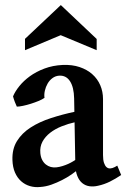

<svg xmlns="http://www.w3.org/2000/svg" viewBox="-20 -742 505 769"><path d="M367.2 -541 223.1 -601.1 80.1 -541V-586.4L223.6 -721.7L367.2 -585.9ZM32.2 -356Q40.5 -376 57.6 -397.2Q74.7 -418.5 99.9 -436.8Q125 -455.1 158.2 -467.5Q191.4 -480 231.4 -481.9Q269 -483.4 298.8 -473.4Q328.6 -463.4 349.6 -444.8Q370.6 -426.3 381.6 -400.6Q392.6 -375 392.6 -345.2V-121.1Q392.6 -101.6 396.5 -89.8Q400.4 -78.1 406.7 -72.5Q413.1 -66.9 421.6 -67.4Q430.2 -67.9 439.5 -72.8L449.7 -78.6L465.3 -41Q442.9 -25.9 420.2 -14.6Q397.5 -3.4 372.6 2Q354.5 6.3 338.1 3.9Q321.8 1.5 309.3 -8.8Q296.9 -19 289.6 -37.4Q282.2 -55.7 281.7 -82.5L276.9 -348.1Q275.9 -392.6 260.5 -416.5Q245.1 -440.4 217.3 -439Q202.1 -438 190.2 -429.2Q178.2 -420.4 170.7 -407.2Q163.1 -394 159.7 -378.9Q156.2 -363.8 158.2 -350.1Q149.4 -343.8 134.5 -337.6Q119.6 -331.5 103.5 -326.4Q87.4 -321.3 72 -318.1Q56.6 -314.9 47.4 -314.9Q43.9 -321.8 39.3 -334Q34.7 -346.2 32.2 -356ZM281.7 -252.9Q253.4 -246.6 227.1 -236.1Q200.7 -225.6 180.9 -210.2Q161.1 -194.8 150.1 -174.6Q139.2 -154.3 141.6 -128.4Q143.1 -112.8 148.9 -101.6Q154.8 -90.3 163.6 -83.3Q172.4 -76.2 183.6 -73.2Q194.8 -70.3 206.5 -71.8Q218.3 -73.2 230.2 -76.9Q242.2 -80.6 252.9 -85.4Q263.7 -90.3 272.9 -95.9Q282.2 -101.6 289.1 -106.4L295.9 -64.9Q283.7 -55.2 266.4 -43.2Q249 -31.2 228.5 -20.8Q208 -10.3 185.8 -2.4Q163.6 5.4 142.1 6.8Q120.1 9.3 100.1 3.4Q80.1 -2.4 64.7 -16.1Q49.3 -29.8 40 -51Q30.8 -72.3 29.8 -101.1Q28.3 -145.5 48.1 -177.2Q67.9 -209 102.8 -231.4Q137.7 -253.9 184.1 -269Q230.5 -284.2 281.7 -294.9Z"/></svg>

Font: Varendra
Style: Regular
Weight: 700
Designer: Jacob Thomas
Foundry: Bangla Type Foundry
Version: Version 1.008